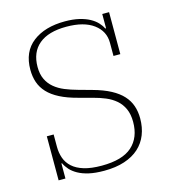

<svg xmlns="http://www.w3.org/2000/svg" viewBox="-108 -797 796 897"><g transform="rotate(-15 290.0 -349.0)"><path d="M286 12Q243 12 212.5 5Q182 -2 160.5 -14Q139 -26 125.5 -41Q112 -56 104 -73H101V0H68V-213H101V-153Q101 -124 110 -98.5Q119 -73 140 -54Q161 -35 195.5 -24.5Q230 -14 281 -14Q381 -14 428 -56Q475 -98 475 -174Q475 -211 463 -237.5Q451 -264 430 -282Q409 -300 381.5 -311.5Q354 -323 323 -331L256 -349Q206 -362 171 -380Q136 -398 114.5 -421Q93 -444 83.5 -472Q74 -500 74 -533Q74 -620 132.5 -665Q191 -710 288 -710Q327 -710 356.5 -703Q386 -696 407 -684.5Q428 -673 441.5 -658.5Q455 -644 462 -629H466V-698H499V-495H466V-559Q466 -615 419.5 -649.5Q373 -684 288 -684Q201 -684 155.5 -646Q110 -608 110 -537Q110 -502 122 -477Q134 -452 155 -434.5Q176 -417 204 -405.5Q232 -394 265 -385L330 -367Q381 -353 415.5 -334.5Q450 -316 471 -293Q492 -270 501.5 -242Q511 -214 511 -181Q511 -138 497 -102.5Q483 -67 455 -41.5Q427 -16 384.5 -2Q342 12 286 12Z"/></g></svg>

Font: IBM Plex Serif ExtLt
Style: Regular
Weight: 200
Designer: Mike Abbink, Paul van der Laan, Pieter van Rosmalen
Foundry: Bold Monday
Version: Version 3.001